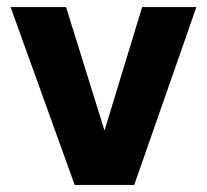

<svg xmlns="http://www.w3.org/2000/svg" viewBox="-20 -525 588 545"><path d="M192 0 10 -505H167.5L285.5 -126H268L383.5 -505H537.5L361 0Z"/></svg>

Font: Geologica Thin Roman SemiBold
Style: Regular
Weight: 600
Version: Version 1.010;gftools[0.9.28]